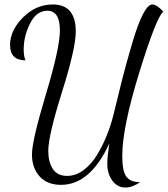

<svg xmlns="http://www.w3.org/2000/svg" viewBox="-20 -740 751 859"><path d="M607 75Q572 99 541 99Q505 99 482.5 68Q460 37 460 -7Q460 -38 469 -98Q384 87 253 87Q191 87 157 49Q123 11 123 -49Q123 -111 185.5 -318.5Q248 -526 248 -604Q248 -692 192 -692Q143 -692 114.5 -635Q86 -578 86 -519Q86 -489 94 -470Q25 -470 25 -539Q25 -604 83 -662Q141 -720 216 -720Q319 -720 319 -599Q319 -524 257.5 -328.5Q196 -133 196 -65Q196 -15 216.5 16Q237 47 280 47Q319 47 354.5 20.5Q390 -6 415.5 -49Q441 -92 458.5 -136Q476 -180 487 -224Q512 -328 528 -390.5Q544 -453 570 -542Q596 -631 619 -675.5Q642 -720 661 -720Q681 -720 711 -688Q681 -667 604 -418.5Q527 -170 527 -42Q527 25 545 50Q563 75 607 75Z"/></svg>

Font: Dancing Script
Style: Regular
Weight: 400
Designer: Pablo Impallari
Foundry: Pablo Impallari. www.impallari.com
Version: Version 1.002